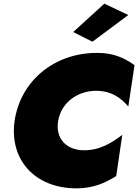

<svg xmlns="http://www.w3.org/2000/svg" viewBox="-20 -1009 755 1049"><path d="M681 -927 550 -989 380 -834 485 -781ZM298 -350C316 -451 405 -512 504 -513C588 -513 640 -475 681 -427L715 -653C659 -693 600 -720 512 -720C278 -721 93 -569 60 -350C29 -137 170 20 398 20C489 20 554 -9 615 -47L648 -272C593 -231 528 -187 437 -188C341 -189 281 -254 298 -350Z"/></svg>

Font: Jost* Black
Style: Italic
Weight: 900
Italic angle: -10°
Version: Version 3.7